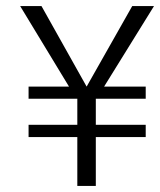

<svg xmlns="http://www.w3.org/2000/svg" viewBox="-20 -619 528 633"><path d="M323.2 -333.5 487.8 -599.1H416L265.6 -333.5L116.7 -599.1H46.4L207.5 -333.5H74.2V-293.5H234.9V-207.5H74.2V-167H234.9V-5.9H295.9V-167H460.4V-207.5H295.9V-293.5H460.4V-333.5Z"/></svg>

Font: Meera New
Style: Regular
Weight: 400
Designer: Hussain K H
Foundry: RIT
Version: 1.4.1